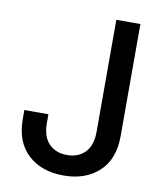

<svg xmlns="http://www.w3.org/2000/svg" viewBox="-83 -795 738 871"><g transform="rotate(10 286.0 -359.5)"><path d="M268.1 9.8Q166.5 9.8 104.5 -47.6Q42.5 -105 42.5 -211.4V-252H153.3V-210.9Q153.3 -148.9 184.8 -116.7Q216.3 -84.5 268.1 -84.5Q319.8 -84.5 351.1 -116.7Q382.3 -148.9 382.3 -210.9V-727.5H493.2V-211.4Q493.2 -105 431.4 -47.6Q369.6 9.8 268.1 9.8Z"/></g></svg>

Font: Inter 16pt Medium
Style: Regular
Weight: 500
Version: Version 4.001;git-66647c0bb